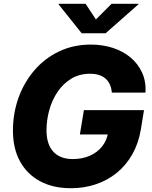

<svg xmlns="http://www.w3.org/2000/svg" viewBox="-20 -970 790 1000"><path d="M349.6 10.3Q256.3 10.3 188.7 -26.1Q121.1 -62.5 84.2 -129.6Q47.4 -196.8 47.4 -289.6Q47.4 -379.9 76.4 -460.7Q105.5 -541.5 159.2 -604Q212.9 -666.5 287.6 -702.1Q362.3 -737.8 453.1 -737.8Q514.6 -737.8 567.9 -720.5Q621.1 -703.1 660.2 -670.4Q699.2 -637.7 720.2 -591.6Q741.2 -545.4 737.8 -487.8H562.5Q560.5 -510.7 552.5 -529.1Q544.4 -547.4 530.3 -560.1Q516.1 -572.8 495.8 -579.3Q475.6 -585.9 449.7 -585.9Q393.6 -585.9 351.1 -560.1Q308.6 -534.2 279.8 -491.5Q251 -448.7 236.6 -396.5Q222.2 -344.2 222.2 -291.5Q222.2 -219.2 257.3 -180.4Q292.5 -141.6 359.4 -141.6Q409.7 -141.6 448.7 -159.2Q487.8 -176.8 512.2 -207.8Q536.6 -238.8 543 -279.3L575.2 -269.5H396L417 -396.5H730L713.4 -294.4Q701.2 -222.7 668.9 -166Q636.7 -109.4 588.6 -70.1Q540.5 -30.8 479.5 -10.3Q418.5 10.3 349.6 10.3ZM425.8 -950.2 479.5 -868.7 561 -950.2H701.2L700.7 -947.3L530.3 -796.9H405.3L285.2 -947.3L285.6 -950.2Z"/></svg>

Font: Inter 18pt ExtraBold
Style: Italic
Weight: 800
Italic angle: -9.3988°
Designer: Rasmus Andersson
Foundry: rsms
Version: Version 4.001;git-66647c0bb